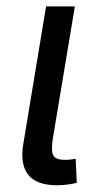

<svg xmlns="http://www.w3.org/2000/svg" viewBox="-20 -562 311 586"><path d="M153.8 3.4Q91.3 3.4 66.2 -28.6Q41 -60.5 50.8 -120.6L120.6 -542.5H208.5L141.6 -141.1Q135.3 -104.5 141.8 -89.4Q148.4 -74.2 176.8 -74.2Q189.9 -74.2 197.3 -75.2Q204.6 -76.2 210.9 -77.6L214.4 -3.9Q204.1 -1.5 188 1Q171.9 3.4 153.8 3.4Z"/></svg>

Font: Inter 16pt
Style: Italic
Weight: 400
Italic angle: -9.3988°
Version: Version 4.001;git-66647c0bb